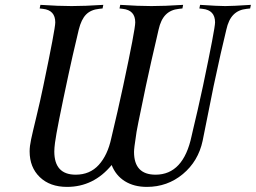

<svg xmlns="http://www.w3.org/2000/svg" viewBox="-20 -752 1033 775"><path d="M591.3 -727.5Q644 -727.5 719.2 -732.4L716.3 -717.8L702.1 -716.3Q668.9 -712.9 648.9 -692.6Q628.9 -672.4 620.1 -632.3Q620.1 -631.3 611.8 -595.9Q603.5 -560.5 591.1 -506.3Q578.6 -452.1 568.8 -404.8Q528.8 -215.3 528.8 -203.1Q521 -153.8 521 -138.7Q521 -46.9 607.9 -46.9Q720.2 -46.9 753.4 -203.1L759.8 -231Q766.6 -258.8 778.3 -309.8Q790 -360.8 799.3 -404.8Q848.1 -637.2 848.1 -661.6Q848.1 -710.9 797.9 -716.3L784.7 -717.8L787.6 -732.4Q861.3 -727.5 889.2 -727.5Q917.5 -727.5 992.7 -732.4L989.7 -717.8L975.6 -716.3Q942.4 -712.9 922.4 -692.6Q902.3 -672.4 893.6 -632.3Q873.5 -551.3 842.3 -404.8Q839.4 -390.6 797.9 -183.6Q780.3 -101.1 718 -49.3Q655.8 2.4 572.8 2.4Q521 2.4 484.1 -20.5Q447.3 -43.5 430.7 -85.9Q357.9 2.4 250.5 2.4Q181.6 2.4 140.6 -37.1Q99.6 -76.7 99.6 -141.1Q99.6 -161.6 105.5 -189.2Q111.3 -216.8 126.7 -280Q142.1 -343.3 154.8 -404.8Q203.1 -635.7 203.1 -661.6Q203.1 -710.9 153.3 -716.3L140.1 -717.8L143.1 -732.4Q216.8 -727.5 269 -727.5Q321.8 -727.5 397 -732.4L394 -717.8L379.9 -716.3Q346.7 -712.9 327.4 -693.4Q308.1 -673.8 297.9 -632.3Q270 -515.1 256.8 -452.6Q209 -230.5 202.1 -176.3Q199.2 -154.3 199.2 -140.6Q199.2 -46.9 285.6 -46.9Q342.8 -46.9 378.7 -86.4Q414.6 -126 429.2 -194.3Q455.6 -304.2 477.1 -404.8Q525.9 -632.8 525.9 -661.6Q525.9 -710.9 475.6 -716.3L462.4 -717.8L465.3 -732.4Q539.1 -727.5 591.3 -727.5Z"/></svg>

Font: Flanker
Style: Italic
Weight: 400
Italic angle: -12°
Designer: Flanker
Version: Version 2.027